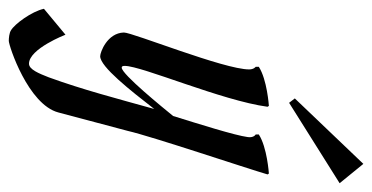

<svg xmlns="http://www.w3.org/2000/svg" viewBox="-334 -406 847 437"><g transform="rotate(90 89.5 -187.5)"><path d="M169 -55C181 -108 255 -328 268 -373L266 -376C266 -376 206 -372 177 -353V-346C177 -346 185 -342 183 -328C179 -298 153 -216 135 -158C117 -136 40 -41 25 -41C22 -41 21 -43 21 -48C21 -87 100 -269 114 -373L112 -376C112 -376 52 -372 23 -353V-346C23 -346 29 -342 29 -331C29 -274 -55 -66 -55 -46C-54 -8 -10 8 -1 8C23 8 77 -61 119 -115C95 -29 75 48 47 125C38 148 29 170 16 170C-18 170 -50 87 -50 87L-109 136C-103 164 -74 203 -60 211C-54 215 -42 216 -36 216C-25 216 109 172 127 103L169 -55ZM244 -591 95 -435 105 -422 288 -537Z"/></g></svg>

Font: Romanesco
Style: Regular
Weight: 400
Designer: Astigmatic (AOETI)
Foundry: Astigmatic (AOETI)
Version: Version 1.000